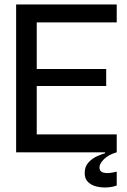

<svg xmlns="http://www.w3.org/2000/svg" viewBox="-20 -680 567 857"><path d="M52 0V-660H501V-580H144V-372H454V-296H144V-80H501V0ZM501 148Q483 155 458.5 156.5Q434 158 411 152.5Q388 147 373 132.5Q358 118 358 92Q358 63 375.5 44.5Q393 26 415 16.5Q437 7 449 4V-7L500 -8V0Q463 11 443.5 31Q424 51 424 67Q424 84 437.5 89Q451 94 469 92Q487 90 501 86Z"/></svg>

Font: Bricolage Grotesque 48pt
Style: Regular
Weight: 400
Designer: Mathieu Triay
Foundry: Atelier Triay
Version: Version 1.000; ttfautohint (v1.8.4.7-5d5b);gftools[0.9.32]